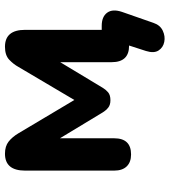

<svg xmlns="http://www.w3.org/2000/svg" viewBox="25 -564 682 772"><g transform="rotate(-90 366.0 -178.0)"><path d="M660 98Q651 125 628.5 135.5Q606 146 583.5 141.5Q561 137 549 118.5Q537 100 547 68L569 0H568Q502 0 502 -70V-277L399 -106Q392 -94 381 -84.5Q370 -75 349 -75Q330 -75 319 -84Q308 -93 300 -106L196 -278V-60Q196 8 131 8Q100 8 83 -9.5Q66 -27 66 -60V-418Q66 -499 134 -499Q164 -499 182.5 -484.5Q201 -470 216 -445L350 -220L483 -445Q494 -465 512 -482Q530 -499 564 -499Q632 -499 632 -418V-110H648Q685 -110 701 -88Q717 -66 704 -28Z"/></g></svg>

Font: Chiron GoRound TC
Style: Bold
Weight: 700
Designer: Ryoko NISHIZUKA 西塚涼子 (kana, bopomofo & ideographs); Paul D. Hunt (Latin, Greek & Cyrillic); Sandoll Communications 산돌커뮤니
Foundry: Adobe
Version: Version 1.000;hotconv 1.1.1;makeotfexe 2.6.0